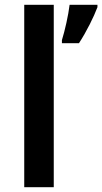

<svg xmlns="http://www.w3.org/2000/svg" viewBox="-20 -780 426 800"><path d="M204 0V-760H81V0ZM386 -750V-760H270C265 -717 250 -651 238 -613V-600H309C341 -649 371 -710 386 -750Z"/></svg>

Font: Noto Sans New Tai Lue Semibold
Style: Regular
Weight: 600
Designer: Monotype Design Team
Foundry: Monotype Imaging Inc.
Version: Version 2.004